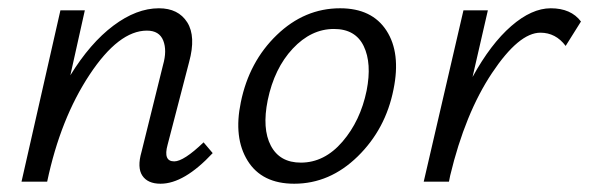

<svg xmlns="http://www.w3.org/2000/svg" viewBox="-20 -439 1424 464"><path d="M472 -95 494 -69Q425 5 368 5Q337 5 324 -14.5Q311 -34 322 -72L374 -282Q384 -317 374.5 -341Q365 -365 335 -365Q267 -365 196.5 -258.5Q126 -152 94 0H32L126 -414H185L150 -257Q198 -335 254 -377Q310 -419 364 -419Q411 -419 432.5 -385Q454 -351 437 -289L385 -89Q374 -49 401 -49Q424 -49 472 -95Z M691 5Q613 5 578.5 -50.5Q544 -106 562 -192Q582 -290 649 -354.5Q716 -419 802 -419Q879 -419 914 -365Q949 -311 931 -223Q912 -127 844.5 -61Q777 5 691 5ZM707 -46Q764 -46 807.5 -96.5Q851 -147 866 -220Q879 -286 859 -327.5Q839 -369 787 -369Q732 -369 687.5 -321.5Q643 -274 627 -197Q613 -128 634.5 -87Q656 -46 707 -46Z M1311 -419Q1360 -419 1384 -387L1347 -328Q1323 -360 1286 -360Q1234 -360 1169 -262.5Q1104 -165 1068 -15L1065 0H1004L1100 -414H1159L1122 -253Q1166 -333 1215.5 -376Q1265 -419 1311 -419Z"/></svg>

Font: EauTestInfant
Style: Italic
Weight: 400
Italic angle: -12°
Designer: Christian Thalmann (Catharsis Fonts)
Version: Version 0.001;PS 000.001;hotconv 1.0.88;makeotf.lib2.5.64775